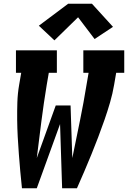

<svg xmlns="http://www.w3.org/2000/svg" viewBox="-20 -1003 682 1023"><path d="M97 0Q92 -45 88 -90.5Q84 -136 80.5 -181.5Q77 -227 74.5 -273Q72 -319 71.5 -365Q71 -411 72.5 -458Q74 -505 82 -551L93 -615H65V-735H283V-615H240L229 -551Q213 -454 200.5 -356.5Q188 -259 176 -161L277 -441H356L364 -199L365 -161L369 -179Q388 -272 407 -365Q426 -458 441 -551L452 -615H424V-735H642V-615H599L588 -551Q580 -504 566.5 -457.5Q553 -411 537 -365Q521 -319 503.5 -273Q486 -227 467.5 -181.5Q449 -136 429.5 -90.5Q410 -45 390 0H311L300 -342L176 0ZM270 -788 187 -866 343 -983H470L582 -860L484 -795L396 -911Z"/></svg>

Font: Iosevka Curly Slab HvExObl
Style: Regular
Weight: 900
Width: 7
Italic angle: -9°
Monospace: yes
Designer: Belleve Invis
Foundry: Belleve Invis
Version: Version 11.1.0; ttfautohint (v1.8.3)